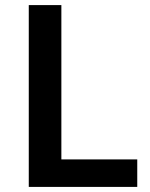

<svg xmlns="http://www.w3.org/2000/svg" viewBox="-20 -734 590 754"><path d="M93 0V-714H221V-108H519V0Z"/></svg>

Font: Noto Sans Tamil SemiBold
Style: Regular
Weight: 600
Designer: Jelle Bosma - Monotype Design Team
Foundry: Monotype Imaging Inc.
Version: Version 2.004; ttfautohint (v1.8.4.7-5d5b)